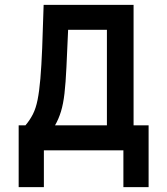

<svg xmlns="http://www.w3.org/2000/svg" viewBox="-20 -620 690 792"><path d="M57 152V-103H85Q103 -124 115.5 -148.5Q128 -173 135 -208Q142 -243 146.5 -295Q151 -347 154 -421.5Q157 -496 160 -600H531V-103H593V152H489V0H161V152ZM207 -103H421V-497H261Q257 -406 254 -342Q251 -278 246 -234.5Q241 -191 231.5 -160Q222 -129 207 -103Z"/></svg>

Font: Martian Mono SemiCondensed
Style: Regular
Weight: 400
Width: 4
Designer: Roman Shamin
Foundry: Evil Martians
Version: Version 1.000